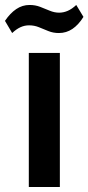

<svg xmlns="http://www.w3.org/2000/svg" viewBox="-38 -753 356 773"><path d="M203 -540V0H78V-540ZM-18 -669Q3 -700 27.5 -716.5Q52 -733 81 -733Q104 -733 123.5 -725.5Q143 -718 162 -710Q181 -702 200 -702Q218 -702 235 -709.5Q252 -717 269 -733L298 -685Q278 -653 253.5 -636.5Q229 -620 199 -620Q176 -620 156.5 -628Q137 -636 118.5 -643.5Q100 -651 79 -651Q61 -651 44.5 -643.5Q28 -636 11 -620Z"/></svg>

Font: Pathway Extreme 28pt SemiBold
Style: Regular
Weight: 600
Designer: Eduardo Rodriguez Tunni
Foundry: Eduardo Rodriguez Tunni
Version: Version 1.001;gftools[0.9.26]